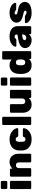

<svg xmlns="http://www.w3.org/2000/svg" viewBox="1932 -2716 793 4698"><g transform="rotate(-90 2329.0 -366.5)"><path d="M78 0Q67 0 59.5 -7.5Q52 -15 52 -26V-494Q52 -505 59.5 -512.5Q67 -520 78 -520H226Q237 -520 245 -512.5Q253 -505 253 -494V-26Q253 -15 245 -7.5Q237 0 226 0ZM80 -585Q69 -585 61.5 -592.5Q54 -600 54 -611V-716Q54 -727 61.5 -735Q69 -743 80 -743H224Q235 -743 243 -735Q251 -727 251 -716V-611Q251 -600 243 -592.5Q235 -585 224 -585Z M382 0Q371 0 363.5 -7.5Q356 -15 356 -26V-494Q356 -505 363.5 -512.5Q371 -520 382 -520H527Q538 -520 545.5 -512.5Q553 -505 553 -494V-458Q579 -488 622 -509Q665 -530 720 -530Q774 -530 818 -505Q862 -480 889 -430Q916 -380 916 -304V-26Q916 -15 908 -7.5Q900 0 889 0H731Q720 0 712.5 -7.5Q705 -15 705 -26V-297Q705 -334 687 -354Q669 -374 636 -374Q603 -374 584 -354Q565 -334 565 -297V-26Q565 -15 557.5 -7.5Q550 0 539 0Z M1266 10Q1191 10 1131.5 -16.5Q1072 -43 1036.5 -94.5Q1001 -146 997 -219Q996 -235 996 -259Q996 -283 997 -300Q1001 -374 1036 -425.5Q1071 -477 1131 -503.5Q1191 -530 1266 -530Q1340 -530 1392.5 -509Q1445 -488 1477.5 -457Q1510 -426 1526 -395Q1542 -364 1543 -343Q1544 -332 1535.5 -324.5Q1527 -317 1517 -317H1356Q1345 -317 1339 -322Q1333 -327 1328 -337Q1318 -359 1305 -369.5Q1292 -380 1270 -380Q1239 -380 1224 -358.5Q1209 -337 1208 -295Q1206 -254 1208 -224Q1210 -181 1224.5 -160.5Q1239 -140 1270 -140Q1295 -140 1307 -150.5Q1319 -161 1328 -183Q1332 -193 1338.5 -198.5Q1345 -204 1356 -204H1517Q1527 -204 1535.5 -196Q1544 -188 1543 -177Q1542 -163 1532.5 -139.5Q1523 -116 1503.5 -90.5Q1484 -65 1452 -42Q1420 -19 1374 -4.5Q1328 10 1266 10Z M1646 0Q1635 0 1627.5 -7.5Q1620 -15 1620 -26V-684Q1620 -695 1627.5 -702.5Q1635 -710 1646 -710H1795Q1805 -710 1813 -702.5Q1821 -695 1821 -684V-26Q1821 -15 1813 -7.5Q1805 0 1795 0Z M2115 10Q2062 10 2017.5 -15Q1973 -40 1946.5 -90Q1920 -140 1920 -216V-494Q1920 -505 1927.5 -512.5Q1935 -520 1946 -520H2104Q2115 -520 2122.5 -512.5Q2130 -505 2130 -494V-223Q2130 -146 2199 -146Q2232 -146 2250.5 -166Q2269 -186 2269 -223V-494Q2269 -505 2276.5 -512.5Q2284 -520 2295 -520H2453Q2463 -520 2471 -512.5Q2479 -505 2479 -494V-26Q2479 -15 2471 -7.5Q2463 0 2453 0H2307Q2296 0 2288.5 -7.5Q2281 -15 2281 -26V-62Q2256 -25 2213 -7.5Q2170 10 2115 10Z M2608 0Q2597 0 2589.5 -7.5Q2582 -15 2582 -26V-494Q2582 -505 2589.5 -512.5Q2597 -520 2608 -520H2756Q2767 -520 2775 -512.5Q2783 -505 2783 -494V-26Q2783 -15 2775 -7.5Q2767 0 2756 0ZM2610 -585Q2599 -585 2591.5 -592.5Q2584 -600 2584 -611V-716Q2584 -727 2591.5 -735Q2599 -743 2610 -743H2754Q2765 -743 2773 -735Q2781 -727 2781 -716V-611Q2781 -600 2773 -592.5Q2765 -585 2754 -585Z M3083 10Q3037 10 2999 -4Q2961 -18 2933 -47Q2905 -76 2889 -120Q2873 -164 2870 -223Q2869 -245 2869 -261Q2869 -277 2870 -298Q2872 -354 2888 -397.5Q2904 -441 2932 -470Q2960 -499 2998.5 -514.5Q3037 -530 3083 -530Q3128 -530 3163 -515.5Q3198 -501 3222 -477V-684Q3222 -695 3230 -702.5Q3238 -710 3248 -710H3402Q3413 -710 3420.5 -702.5Q3428 -695 3428 -684V-26Q3428 -15 3420.5 -7.5Q3413 0 3402 0H3261Q3250 0 3242 -7.5Q3234 -15 3234 -26V-54Q3210 -25 3173.5 -7.5Q3137 10 3083 10ZM3151 -146Q3177 -146 3192.5 -157Q3208 -168 3214.5 -186Q3221 -204 3222 -226Q3224 -248 3224 -264.5Q3224 -281 3222 -301Q3221 -322 3213.5 -338Q3206 -354 3191 -364Q3176 -374 3151 -374Q3126 -374 3111 -363.5Q3096 -353 3089.5 -334.5Q3083 -316 3081 -292Q3078 -260 3081 -228Q3083 -204 3089.5 -185.5Q3096 -167 3111 -156.5Q3126 -146 3151 -146Z M3693 10Q3638 10 3594.5 -11Q3551 -32 3526.5 -67.5Q3502 -103 3502 -147Q3502 -219 3560.5 -260.5Q3619 -302 3717 -318L3833 -336V-343Q3833 -374 3823 -389.5Q3813 -405 3783 -405Q3762 -405 3749 -397Q3736 -389 3725 -374Q3715 -363 3699 -363H3558Q3548 -363 3541.5 -369Q3535 -375 3536 -385Q3537 -403 3551 -427.5Q3565 -452 3594.5 -475.5Q3624 -499 3671 -514.5Q3718 -530 3784 -530Q3851 -530 3899 -515Q3947 -500 3978 -473Q4009 -446 4024 -407.5Q4039 -369 4039 -322V-26Q4039 -15 4031.5 -7.5Q4024 0 4013 0H3868Q3857 0 3849 -7.5Q3841 -15 3841 -26V-58Q3828 -38 3806.5 -23Q3785 -8 3756.5 1Q3728 10 3693 10ZM3751 -121Q3776 -121 3795 -131.5Q3814 -142 3824.5 -164Q3835 -186 3835 -219V-226L3763 -212Q3726 -205 3711 -192Q3696 -179 3696 -162Q3696 -150 3703 -141Q3710 -132 3722.5 -126.5Q3735 -121 3751 -121Z M4367 10Q4299 10 4251 -4.5Q4203 -19 4172.5 -41Q4142 -63 4128 -86.5Q4114 -110 4113 -128Q4112 -139 4119.5 -146.5Q4127 -154 4136 -154H4281Q4282 -154 4284 -153.5Q4286 -153 4288 -151Q4301 -147 4312.5 -138Q4324 -129 4338.5 -122Q4353 -115 4373 -115Q4390 -115 4403.5 -122.5Q4417 -130 4417 -144Q4417 -156 4409.5 -165Q4402 -174 4378 -182.5Q4354 -191 4301 -201Q4252 -211 4211.5 -230.5Q4171 -250 4147.5 -283Q4124 -316 4124 -364Q4124 -405 4151 -443Q4178 -481 4231.5 -505.5Q4285 -530 4363 -530Q4422 -530 4467.5 -516Q4513 -502 4544.5 -481Q4576 -460 4592.5 -436Q4609 -412 4610 -393Q4611 -382 4604 -374.5Q4597 -367 4588 -367H4457Q4454 -367 4450.5 -367.5Q4447 -368 4445 -370Q4431 -373 4419.5 -381.5Q4408 -390 4395 -397.5Q4382 -405 4362 -405Q4345 -405 4334.5 -397Q4324 -389 4324 -376Q4324 -365 4331 -356Q4338 -347 4363 -339Q4388 -331 4442 -322Q4512 -311 4554 -285.5Q4596 -260 4614 -226Q4632 -192 4632 -158Q4632 -107 4601.5 -69Q4571 -31 4511.5 -10.5Q4452 10 4367 10Z"/></g></svg>

Font: Rubik ExtraBold
Style: Regular
Weight: 800
Designer: Hubert and Fischer
Foundry: Hubert and Fischer
Version: Version 2.300;gftools[0.9.30]